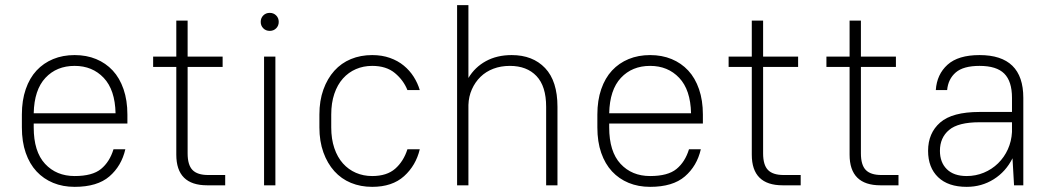

<svg xmlns="http://www.w3.org/2000/svg" viewBox="-20 -720 4086 746"><path d="M270 6Q224 6 186.5 -9.5Q149 -25 122 -54Q95 -83 80 -126Q65 -169 65 -225V-275Q65 -330 80 -373.5Q95 -417 122 -446Q149 -475 186.5 -490.5Q224 -506 270 -506Q316 -506 353.5 -490.5Q391 -475 418 -446Q445 -417 460 -373.5Q475 -330 475 -275V-240H111V-225Q111 -131 155 -83.5Q199 -36 270 -36Q339 -36 372.5 -63.5Q406 -91 421 -140H467Q452 -75 405 -34.5Q358 6 270 6ZM270 -464Q200 -464 156.5 -417.5Q113 -371 111 -280H429Q427 -371 383 -417.5Q339 -464 270 -464Z M575 -500H665V-640H709V-500H845V-460H709V-124Q709 -79 728 -59.5Q747 -40 789 -40H855V0H785Q665 0 665 -119V-460H575Z M1006 -500H1050V0H1006ZM1028 -600Q1013 -600 1003 -610Q993 -620 993 -635Q993 -650 1003 -660Q1013 -670 1028 -670Q1043 -670 1053 -660Q1063 -650 1063 -635Q1063 -620 1053 -610Q1043 -600 1028 -600Z M1426 6Q1381 6 1343.5 -9.5Q1306 -25 1279 -55Q1252 -85 1236.5 -128Q1221 -171 1221 -225V-275Q1221 -329 1236.5 -372Q1252 -415 1279 -445Q1306 -475 1343.5 -490.5Q1381 -506 1426 -506Q1464 -506 1495 -495Q1526 -484 1549 -465Q1572 -446 1587.5 -421.5Q1603 -397 1611 -370H1563Q1548 -408 1514.5 -436Q1481 -464 1426 -464Q1392 -464 1363 -451.5Q1334 -439 1312.5 -415Q1291 -391 1279 -355.5Q1267 -320 1267 -275V-225Q1267 -180 1279 -144.5Q1291 -109 1312.5 -85Q1334 -61 1363 -48.5Q1392 -36 1426 -36Q1483 -36 1515.5 -64.5Q1548 -93 1563 -140H1611Q1596 -77 1550 -35.5Q1504 6 1426 6Z M1756 -700H1800V-417Q1825 -459 1868 -482.5Q1911 -506 1968 -506Q2050 -506 2098 -455.5Q2146 -405 2146 -305V0H2102V-305Q2102 -385 2064.5 -424.5Q2027 -464 1961 -464Q1926 -464 1897 -453Q1868 -442 1847 -421.5Q1826 -401 1813.5 -373Q1801 -345 1800 -312V0H1756Z M2506 6Q2460 6 2422.5 -9.5Q2385 -25 2358 -54Q2331 -83 2316 -126Q2301 -169 2301 -225V-275Q2301 -330 2316 -373.5Q2331 -417 2358 -446Q2385 -475 2422.5 -490.5Q2460 -506 2506 -506Q2552 -506 2589.5 -490.5Q2627 -475 2654 -446Q2681 -417 2696 -373.5Q2711 -330 2711 -275V-240H2347V-225Q2347 -131 2391 -83.5Q2435 -36 2506 -36Q2575 -36 2608.5 -63.5Q2642 -91 2657 -140H2703Q2688 -75 2641 -34.5Q2594 6 2506 6ZM2506 -464Q2436 -464 2392.5 -417.5Q2349 -371 2347 -280H2665Q2663 -371 2619 -417.5Q2575 -464 2506 -464Z M2811 -500H2901V-640H2945V-500H3081V-460H2945V-124Q2945 -79 2964 -59.5Q2983 -40 3025 -40H3091V0H3021Q2901 0 2901 -119V-460H2811Z M3191 -500H3281V-640H3325V-500H3461V-460H3325V-124Q3325 -79 3344 -59.5Q3363 -40 3405 -40H3471V0H3401Q3281 0 3281 -119V-460H3191Z M3736 6Q3664 6 3625 -31.5Q3586 -69 3586 -134Q3586 -203 3633 -244Q3680 -285 3786 -285H3912V-340Q3912 -404 3882 -434Q3852 -464 3786 -464Q3723 -464 3693.5 -438.5Q3664 -413 3660 -370H3616Q3620 -431 3661.5 -468.5Q3703 -506 3786 -506Q3956 -506 3956 -340V0H3920L3914 -105Q3888 -53 3841 -23.5Q3794 6 3736 6ZM3736 -36Q3771 -36 3802.5 -49Q3834 -62 3858 -85.5Q3882 -109 3896 -140Q3910 -171 3912 -207V-245H3786Q3703 -245 3667.5 -215Q3632 -185 3632 -134Q3632 -89 3659 -62.5Q3686 -36 3736 -36Z"/></svg>

Font: Retni Sans Light
Style: Regular
Weight: 300
Designer: Vitaly Kuzmin
Foundry: ParaType Ltd.
Version: Version 1.00;March 2, 2019;FontCreator 11.5.0.2425 64-bit; t